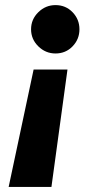

<svg xmlns="http://www.w3.org/2000/svg" viewBox="-20 -598 352 754"><path d="M14 136 112 -325H245L182 136ZM198 -388Q159 -388 130.5 -416Q102 -444 102 -483Q102 -522 130.5 -550Q159 -578 198 -578Q238 -578 265 -550Q292 -522 292 -483Q292 -444 265 -416Q238 -388 198 -388Z"/></svg>

Font: Rethink Sans ExtraBold
Style: Italic
Weight: 800
Italic angle: -10°
Designer: The Rethink Sans project authors (Hans Thiessen). DM Sans designed by Colophon Foundry.
Foundry: Rethink Communications LLC
Version: Version 1.001